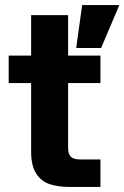

<svg xmlns="http://www.w3.org/2000/svg" viewBox="-20 -740 492 760"><path d="M103.2 -140.2V-411.2H14.4V-520H103.2V-680H249.6V-520H377.6V-411.2H249.6V-155Q249.6 -130.6 260.2 -119.7Q270.8 -108.8 297.6 -108.8H377.6V0H258.2Q209 0 175.9 -11.3Q142.8 -22.6 123 -53.4Q103.2 -84.2 103.2 -140.2ZM305.2 -720H452.4L380.2 -550H281.6Z"/></svg>

Font: Aspekta Variable
Style: Regular
Weight: 400
Designer: Ivo Dolenc
Version: Version 2.100